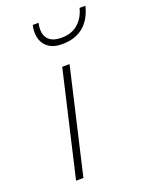

<svg xmlns="http://www.w3.org/2000/svg" viewBox="-137 -790 655 859"><g transform="rotate(-20 190.0 -360.5)"><path d="M189 -500H224L108 0H73ZM125 -687Q125 -705 129 -721H157Q153 -706 153 -691Q153 -659 172.5 -641Q192 -623 231 -623Q280 -623 310.5 -650Q341 -677 352 -721H380Q348 -595 223 -595Q176 -595 150.5 -620.5Q125 -646 125 -687Z"/></g></svg>

Font: Cairo ExtraLight
Style: Italic
Weight: 275
Italic angle: -13°
Designer: Mohamed Gaber, Accademia di Belle Arti di Urbino and others
Foundry: Kief Type Foundry, Accademia di Belle Arti di Urbino and others
Version: Version 3.011